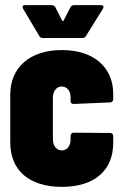

<svg xmlns="http://www.w3.org/2000/svg" viewBox="-20 -720 473 748"><path d="M70 -686 133 -580C136 -574 141 -572 147 -572H301C307 -572 312 -574 315 -580L381 -686C386 -695 382 -700 373 -700H268C262 -700 257 -697 254 -691L228 -640C226 -637 224 -637 222 -640L196 -691C193 -697 188 -700 182 -700H78C72 -700 68 -698 68 -693C68 -691 69 -689 70 -686ZM221 8C348 8 421 -56 421 -163V-190C421 -197 416 -202 409 -202L267 -203C260 -203 255 -198 255 -191V-176C255 -152 241 -134 221 -134C200 -134 186 -152 186 -178V-339C186 -365 200 -383 221 -383C241 -383 255 -365 255 -342V-327C255 -319 259 -315 267 -315L409 -321C416 -321 421 -326 421 -333V-355C421 -455 348 -525 221 -525C94 -525 20 -455 20 -352V-165C20 -56 94 8 221 8Z"/></svg>

Font: Barlow Condensed ExtraBold
Style: Regular
Weight: 800
Width: 3
Designer: Jeremy Tribby
Foundry: Tribby Type
Version: Version 1.422;hotconv 1.0.109;makeotfexe 2.5.65596